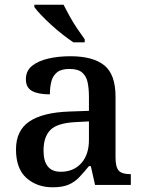

<svg xmlns="http://www.w3.org/2000/svg" viewBox="-20 -786 615 816"><path d="M204 10Q137 10 92.5 -29.5Q48 -69 48 -151Q48 -231 104.5 -269.5Q161 -308 275 -312L358 -315V-373Q358 -409 352.5 -435.5Q347 -462 329.5 -477.5Q312 -493 275 -493Q241 -493 223 -479Q205 -465 198.5 -440.5Q192 -416 192 -385Q142 -385 116 -399.5Q90 -414 90 -449Q90 -485 116 -506Q142 -527 185 -537Q228 -547 279 -547Q375 -547 423 -508.5Q471 -470 471 -375V-117Q471 -76 484.5 -61Q498 -46 532 -46H536V0H384L366 -80H358Q336 -53 316.5 -32.5Q297 -12 271 -1Q245 10 204 10ZM238 -56Q293 -56 325.5 -92.5Q358 -129 358 -191V-270L300 -267Q223 -263 194 -233.5Q165 -204 165 -146Q165 -56 238 -56ZM292 -606Q271 -620 246 -639.5Q221 -659 197 -681Q173 -703 154 -723Q135 -743 126 -756V-766H250Q261 -744 276 -717Q291 -690 308.5 -664Q326 -638 340 -619V-606Z"/></svg>

Font: Noto Nastaliq Urdu Medium
Style: Regular
Weight: 500
Designer: Monotype Design Team (Patrick Giasson: type design, Kamal Mansour: OpenType code, Glenda Bellarosa). Updated by Simon Co
Foundry: Monotype Imaging Inc., Simon Cozens
Version: Version 3.007